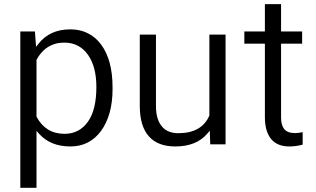

<svg xmlns="http://www.w3.org/2000/svg" viewBox="-20 -697 1525 927"><path d="M523.4 -275.1C523.4 -363.7 504.8 -432.7 468 -482.1C455.4 -498.7 441.8 -512.3 426.7 -522.9C411.6 -533.5 395 -541.6 377.3 -547.1C359.2 -552.6 339.5 -555.2 318.4 -555.2C253.4 -555.2 202.5 -532 166.2 -486.1L154.2 -471L152.6 -490.2L148.6 -545.1H78.1V209.6H156.2V-45.3V-65L169.3 -50.4C206 -10.1 255.9 10.1 319.9 10.1C381.9 10.1 431.2 -15.1 468 -65C504.8 -115.9 523.4 -182.9 523.4 -266.5ZM404.5 -109.3C376.8 -70.5 339 -50.9 291.7 -50.9C231.2 -50.9 186.4 -78.1 157.2 -132L156.2 -134V-136V-405.5V-407.6L157.2 -409.6C162.7 -420.2 169.3 -430.2 176.8 -438.8C183.9 -447.4 191.4 -455.4 200 -462C208.6 -468.5 217.1 -473.6 226.7 -478.1C236.3 -482.6 246.3 -485.6 256.9 -488.2C267.5 -490.2 279.1 -491.2 290.7 -491.2C339 -491.2 376.8 -471.5 404.5 -432.7C431.7 -394.5 445.3 -342.6 445.3 -277.1C445.3 -203 431.7 -147.1 404.5 -109.3Z M992.9 -66 993.5 -46.9 995 0H1069V-530H990.9V-141.1V-139.5L990.4 -138C965.7 -82.1 915.9 -53.9 841.3 -53.9C805.5 -53.9 778.8 -65 760.7 -87.7C742.1 -110.3 733 -142.6 733 -185.4V-530H654.9V-182.9C655.4 -118.9 670 -70.5 699.2 -38.3C728 -6 770.3 10.1 826.2 10.1C894.2 10.1 945.6 -10.6 980.4 -51.4Z M1258.9 -677.1V-552.6V-545.1H1251.4H1159.7V-486.1H1251.4H1258.9V-478.6V-131.5C1258.9 -85.6 1269 -50.4 1288.7 -26.2C1308.3 -2 1338 10.1 1377.3 10.1C1398 10.1 1419.1 7.1 1441.3 1.5V-58.9C1426.2 -55.9 1414.1 -54.4 1404.5 -54.4C1380.4 -54.4 1362.7 -61 1352.1 -74.1C1342.1 -86.6 1337 -105.3 1337 -130V-478.6V-486.1H1344.6H1438.8V-545.1H1344.6H1337V-552.6V-677.1Z"/></svg>

Font: Vazir FD Light
Style: Regular
Weight: 300
Foundry: DejaVu fonts team - Redesigned by Saber Rastikerdar
Version: Version 21.10;October 20, 2019;FontCreator 12.0.0.2547 64-bi